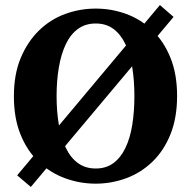

<svg xmlns="http://www.w3.org/2000/svg" viewBox="-20 -709 757 760"><path d="M667 -642 102 31 48 -15 613 -689ZM204 -329Q204 -267 213 -215Q222 -163 240.5 -124Q259 -85 288.5 -63.5Q318 -42 359 -42Q400 -42 429 -63.5Q458 -85 476.5 -123.5Q495 -162 503.5 -214.5Q512 -267 512 -328Q512 -390 503.5 -442.5Q495 -495 476.5 -534Q458 -573 429 -594.5Q400 -616 359 -616Q318 -616 288.5 -594.5Q259 -573 240.5 -534Q222 -495 213 -442.5Q204 -390 204 -329ZM359 -675Q421 -675 479 -654Q537 -633 582.5 -589.5Q628 -546 654.5 -481Q681 -416 681 -329Q681 -243 655 -178Q629 -113 583.5 -69Q538 -25 479.5 -3.5Q421 18 359 18Q296 18 237.5 -3.5Q179 -25 133.5 -68Q88 -111 61.5 -176Q35 -241 35 -328Q35 -415 62 -479.5Q89 -544 134 -588Q179 -632 237.5 -653.5Q296 -675 359 -675Z"/></svg>

Font: Source Serif 4 18pt
Style: Bold
Weight: 700
Designer: Frank Grießhammer
Foundry: Adobe Systems Incorporated
Version: Version 4.004;hotconv 1.0.116;makeotfexe 2.5.65601